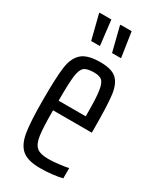

<svg xmlns="http://www.w3.org/2000/svg" viewBox="-183 -760 685 828"><g transform="rotate(30 159.0 -346.5)"><path d="M285 -236H92Q92 -150 97.5 -112Q103 -74 120.5 -59Q138 -44 179 -44Q200 -44 230 -47.5Q260 -51 277 -55V-4Q258 1 228 4.5Q198 8 168 8Q107 8 78.5 -15.5Q50 -39 41 -91.5Q32 -144 32 -254Q32 -366 39 -417Q46 -468 74 -493Q102 -518 166 -518Q223 -518 247.5 -495Q272 -472 278.5 -421Q285 -370 285 -255ZM92 -284H227V-301Q227 -377 221.5 -411Q216 -445 203.5 -455.5Q191 -466 164 -466Q129 -466 115 -454Q101 -442 96.5 -406.5Q92 -371 92 -284ZM85 -577 55 -696V-701H114L128 -582V-577ZM189 -577 159 -696V-701H215L233 -582V-577Z"/></g></svg>

Font: Saira Ultra Condensed
Style: Regular
Weight: 400
Width: 1
Designer: Hector Gatti with collaboration of the Omnibus-Type team
Foundry: Omnibus-Type
Version: Version 1.001; ttfautohint (v1.8)